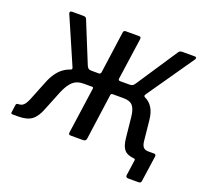

<svg xmlns="http://www.w3.org/2000/svg" viewBox="-145 -915 1304 1219"><g transform="rotate(20 506.5 -305.5)"><path d="M839 131Q820 131 822 114L837 8Q838 -1 826 -2L852 -74H939Q952 -74 951 -59L926 115Q925 123 921 127Q917 131 907 131ZM9 0Q-3 0 -1 -12L6 -63Q7 -69 11 -71.5Q15 -74 21 -74Q43 -74 56 -86.5Q69 -99 80 -124L135 -261Q164 -335 210 -369Q256 -403 323 -404L356 -432H434Q447 -432 449 -446L488 -727Q490 -742 503 -742H596Q608 -742 607 -727L567 -446Q565 -432 578 -432H661L692 -404Q732 -403 763 -389Q794 -375 813.5 -344Q833 -313 838 -261L852 -124Q855 -98 866 -86Q877 -74 899 -74Q911 -74 910 -63L904 -12Q903 0 891 0H857Q791 0 766.5 -24.5Q742 -49 737 -106L723 -241Q718 -293 699 -315.5Q680 -338 636 -338H562Q552 -338 550 -328L507 -17Q504 0 485 0H403Q393 0 390 -4Q387 -8 388 -16L432 -328Q434 -338 423 -338H365Q322 -338 295 -314Q268 -290 245 -236L191 -102Q170 -47 138.5 -23.5Q107 0 47 0ZM381 -378 259 -394Q266 -397 266.5 -402Q267 -407 263 -415L128 -726Q126 -733 129.5 -737.5Q133 -742 141 -742H217Q236 -742 240 -730L352 -455Q357 -443 364 -437.5Q371 -432 386 -432ZM633 -378 643 -432Q657 -432 664.5 -437.5Q672 -443 680 -456L861 -729Q868 -742 888 -742H970Q979 -742 981 -737.5Q983 -733 979 -725L762 -412Q756 -405 755.5 -399Q755 -393 762 -390Z"/></g></svg>

Font: Libre Franklin Medium
Style: Italic
Weight: 500
Italic angle: -8°
Designer: Pablo Impallari, Rodrigo Fuenzalida, Nhung Nguyen
Foundry: Impallari Type
Version: Version 3.000